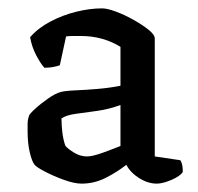

<svg xmlns="http://www.w3.org/2000/svg" viewBox="-20 -785 474 459"><path d="M175 -346Q158 -346 133 -355Q108 -364 87 -375Q66 -386 62 -392Q56 -400 51 -421.5Q46 -443 46 -471Q46 -480 46 -489Q46 -498 49 -507Q49 -511 63 -524Q77 -537 95 -549.5Q113 -562 125 -565Q136 -568 160.5 -569Q185 -570 214 -572.5Q243 -575 268 -580V-673Q249 -685 225 -692Q201 -699 172 -699Q165 -699 155.5 -699Q146 -699 138 -698L123 -629Q118 -627 108 -625Q98 -623 86 -623Q77 -633 66.5 -653Q56 -673 52 -696Q71 -718 100.5 -733.5Q130 -749 162.5 -757Q195 -765 224 -765Q236 -765 256.5 -757.5Q277 -750 298.5 -738Q320 -726 335 -714Q350 -702 350 -693V-411L411 -402Q417 -394 417 -374Q411 -364 390 -355Q369 -346 355 -346Q334 -346 313 -359Q292 -372 282 -391Q259 -373 232 -359.5Q205 -346 175 -346ZM188 -411Q201 -411 226 -420Q251 -429 268 -436V-534Q241 -524 213 -520Q185 -516 162 -513Q139 -510 127 -502Q127 -486 129 -469Q131 -452 136 -437Q140 -431 155.5 -421Q171 -411 188 -411Z"/></svg>

Font: Texturina 72pt SemiBold
Style: Regular
Weight: 600
Designer: Guillermo Torres Carreño
Foundry: Omnibus-Type
Version: Version 1.002; ttfautohint (v1.8.3)